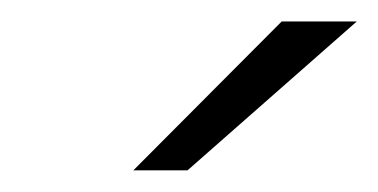

<svg xmlns="http://www.w3.org/2000/svg" viewBox="-20 -710 354 180"><path d="M105 -550.3 244.1 -689.9H314.5L155.8 -550.3Z"/></svg>

Font: HK Grotesk Legacy
Style: Italic
Weight: 400
Italic angle: -13°
Designer: Alfredo Marco Pradil
Foundry: Hanken Design Co.
Version: Version 2.022;PS 002.022;hotconv 1.0.88;makeotf.lib2.5.64775